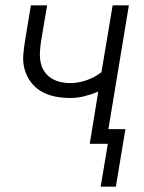

<svg xmlns="http://www.w3.org/2000/svg" viewBox="-20 -540 540 721"><path d="M415 161H358L385 0H317L349 -196Q323 -185 296.5 -178.5Q270 -172 244 -172Q215 -172 187 -177.5Q159 -183 135.5 -196.5Q112 -210 96 -231.5Q80 -253 72.5 -279.5Q65 -306 67.5 -335Q70 -364 75 -393L96 -520H157L134 -384Q131 -364 130 -344.5Q129 -325 132.5 -306.5Q136 -288 146 -272.5Q156 -257 171.5 -247Q187 -237 205.5 -232.5Q224 -228 243 -228Q274 -228 304.5 -238.5Q335 -249 361 -269L403 -520H464L387 -55H451Z"/></svg>

Font: Iosevka Term Curly Light
Style: Italic
Weight: 300
Italic angle: -9°
Designer: Belleve Invis
Foundry: Belleve Invis
Version: Version 32.3.0